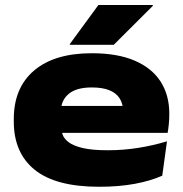

<svg xmlns="http://www.w3.org/2000/svg" viewBox="-20 -712 718 752"><path d="M368 19.5Q198.5 19.5 116.2 -46.8Q34 -113 34 -236V-245.5Q34 -368.5 113.8 -436Q193.5 -503.5 339.5 -503.5Q440 -503.5 507.5 -474.5Q575 -445.5 609 -392.5Q643 -339.5 643 -268V-261Q643 -243 641 -223.8Q639 -204.5 636.5 -191.5H455Q458.5 -212 460.2 -236.2Q462 -260.5 462 -276Q462 -305.5 448.8 -326.5Q435.5 -347.5 408.5 -358.5Q381.5 -369.5 339.5 -369.5Q279 -369.5 248.8 -344Q218.5 -318.5 218.5 -275V-253.5L220 -240.5V-212.5Q220 -200 225.2 -184.8Q230.5 -169.5 248.2 -155.5Q266 -141.5 302.8 -132.5Q339.5 -123.5 402.5 -123.5Q461.5 -123.5 519.5 -132.5Q577.5 -141.5 634 -158.5L615.5 -24Q570 -3.5 507.8 8Q445.5 19.5 368 19.5ZM124 -191.5V-297H598.5V-191.5ZM365.5 -692.5H578.5V-689L425.5 -536.5H253.5V-539.5Z"/></svg>

Font: Anek Latin Expanded ExtraBold
Style: Regular
Weight: 800
Width: 7
Designer: Yesha Goshar
Foundry: Ek Type
Version: Version 1.003